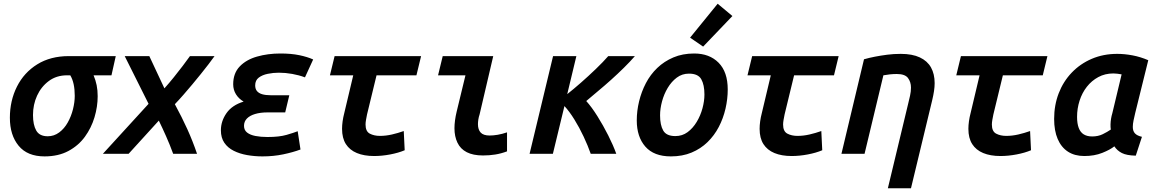

<svg xmlns="http://www.w3.org/2000/svg" viewBox="-20 -825 6200 1030"><path d="M219 14Q127 14 80 -43Q33 -100 33 -193Q33 -285 71 -360.5Q109 -436 180 -480Q251 -524 349 -524H601L578 -421H482Q493 -395 498.5 -368Q504 -341 504 -309Q504 -253 487 -196Q470 -139 435.5 -91.5Q401 -44 347 -15Q293 14 219 14ZM236 -94Q270 -94 297.5 -114.5Q325 -135 343.5 -168Q362 -201 371.5 -239Q381 -277 381 -311Q381 -346 375 -373.5Q369 -401 357 -421H340Q283 -421 242 -390.5Q201 -360 179 -312Q157 -264 157 -208Q157 -155 174.5 -124.5Q192 -94 236 -94Z M532 0 777 -268 649 -524H781L862 -351Q888 -380 912.5 -410.5Q937 -441 959.5 -470.5Q982 -500 999 -524H1131Q1117 -504 1098 -479.5Q1079 -455 1057 -427.5Q1035 -400 1011.5 -372Q988 -344 964.5 -317Q941 -290 918 -266Q956 -196 985 -132Q1014 -68 1037 0H909Q891 -49 871 -94Q851 -139 832 -178L670 0Z M1388 14Q1346 14 1306 7Q1266 0 1234 -16Q1202 -32 1183.5 -59Q1165 -86 1165 -126Q1165 -175 1195 -218Q1225 -261 1287 -280Q1261 -295 1246 -319Q1231 -343 1231 -373Q1231 -432 1266 -468.5Q1301 -505 1359 -521.5Q1417 -538 1484 -538Q1542 -538 1585.5 -529Q1629 -520 1660 -506L1616 -410Q1584 -422 1547.5 -428.5Q1511 -435 1476 -435Q1446 -435 1416.5 -429Q1387 -423 1368 -408.5Q1349 -394 1349 -367Q1349 -348 1358.5 -336.5Q1368 -325 1386.5 -319.5Q1405 -314 1433 -314H1532L1510 -222H1415Q1377 -222 1348.5 -213.5Q1320 -205 1304.5 -189Q1289 -173 1289 -150Q1289 -127 1305.5 -114Q1322 -101 1350.5 -95.5Q1379 -90 1415 -90Q1478 -90 1517.5 -101.5Q1557 -113 1577 -121L1592 -23Q1552 -8 1499.5 3Q1447 14 1388 14Z M1987 12Q1933 12 1894.5 -4Q1856 -20 1835.5 -52Q1815 -84 1815 -134Q1815 -153 1818 -174.5Q1821 -196 1827 -219L1875 -421H1750L1775 -524H2239L2214 -421H2000L1949 -211Q1946 -196 1943.5 -182Q1941 -168 1941 -157Q1941 -120 1964 -108Q1987 -96 2018 -96Q2050 -96 2082.5 -103.5Q2115 -111 2146 -122L2151 -19Q2118 -5 2073.5 3.5Q2029 12 1987 12Z M2571 9Q2518 9 2484 -8.5Q2450 -26 2434 -59.5Q2418 -93 2418 -137Q2418 -157 2421 -179.5Q2424 -202 2430 -227L2477 -421H2330L2355 -524H2626L2553 -212Q2548 -197 2546 -183.5Q2544 -170 2544 -159Q2544 -130 2558.5 -114Q2573 -98 2607 -98Q2626 -98 2650 -102Q2674 -106 2700 -115V-13Q2668 -1 2636.5 4Q2605 9 2571 9Z M2821 0 2947 -524H3072L3023 -320Q3056 -346 3096.5 -381.5Q3137 -417 3176.5 -455Q3216 -493 3243 -524H3386Q3360 -494 3327 -461.5Q3294 -429 3259 -397.5Q3224 -366 3189 -337Q3154 -308 3125 -283Q3154 -251 3185 -201.5Q3216 -152 3243 -98.5Q3270 -45 3286 0H3149Q3134 -43 3111 -92Q3088 -141 3061 -184.5Q3034 -228 3008 -256L2946 0Z M3579 14Q3488 14 3442 -38.5Q3396 -91 3396 -179Q3396 -230 3408.5 -281.5Q3421 -333 3445 -379Q3469 -425 3506 -460.5Q3543 -496 3592.5 -517Q3642 -538 3704 -538Q3786 -538 3835 -488.5Q3884 -439 3884 -345Q3884 -294 3872 -242Q3860 -190 3836 -144Q3812 -98 3775.5 -62.5Q3739 -27 3690 -6.5Q3641 14 3579 14ZM3603 -95Q3640 -95 3668.5 -116Q3697 -137 3717.5 -171Q3738 -205 3748.5 -244Q3759 -283 3759 -318Q3759 -370 3742 -400Q3725 -430 3676 -430Q3639 -430 3610.5 -408.5Q3582 -387 3562 -353.5Q3542 -320 3531.5 -281Q3521 -242 3521 -206Q3521 -154 3538 -124.5Q3555 -95 3603 -95ZM3752 -575 3682 -623 3830 -805 3909 -739Z M4227 12Q4173 12 4134.5 -4Q4096 -20 4075.5 -52Q4055 -84 4055 -134Q4055 -153 4058 -174.5Q4061 -196 4067 -219L4115 -421H3990L4015 -524H4479L4454 -421H4240L4189 -211Q4186 -196 4183.5 -182Q4181 -168 4181 -157Q4181 -120 4204 -108Q4227 -96 4258 -96Q4290 -96 4322.5 -103.5Q4355 -111 4386 -122L4391 -19Q4358 -5 4313.5 3.5Q4269 12 4227 12Z M4743 185 4852 -269Q4857 -289 4862 -311.5Q4867 -334 4867 -355Q4867 -385 4851 -406.5Q4835 -428 4791 -428Q4772 -428 4753.5 -426Q4735 -424 4719 -421L4618 0H4494L4615 -507Q4643 -515 4674 -521Q4705 -527 4739.5 -531.5Q4774 -536 4812 -536Q4874 -536 4914.5 -517Q4955 -498 4974.5 -463Q4994 -428 4994 -379Q4994 -359 4990.5 -336Q4987 -313 4981 -288L4867 185Z M5347 12Q5293 12 5254.5 -4Q5216 -20 5195.5 -52Q5175 -84 5175 -134Q5175 -153 5178 -174.5Q5181 -196 5187 -219L5235 -421H5110L5135 -524H5599L5574 -421H5360L5309 -211Q5306 -196 5303.5 -182Q5301 -168 5301 -157Q5301 -120 5324 -108Q5347 -96 5378 -96Q5410 -96 5442.5 -103.5Q5475 -111 5506 -122L5511 -19Q5478 -5 5433.5 3.5Q5389 12 5347 12Z M5797 12Q5745 12 5709 -11.5Q5673 -35 5654 -79.5Q5635 -124 5635 -187Q5635 -261 5659.5 -324.5Q5684 -388 5729.5 -435.5Q5775 -483 5837 -509.5Q5899 -536 5973 -536Q6013 -536 6055.5 -528Q6098 -520 6140 -502L6070 -219Q6065 -198 6061 -179Q6057 -160 6057 -144Q6057 -122 6068.5 -109.5Q6080 -97 6106 -91L6073 10Q6024 9 5998.5 -4Q5973 -17 5958 -40Q5936 -22 5893.5 -5Q5851 12 5797 12ZM5839 -93Q5871 -93 5895.5 -105Q5920 -117 5939 -130Q5937 -143 5937.5 -158.5Q5938 -174 5940.5 -189Q5943 -204 5947 -217L5997 -426Q5986 -428 5974.5 -429.5Q5963 -431 5953 -431Q5908 -431 5872 -411.5Q5836 -392 5810.5 -359.5Q5785 -327 5771.5 -285Q5758 -243 5758 -198Q5758 -162 5767 -138.5Q5776 -115 5794 -104Q5812 -93 5839 -93Z"/></svg>

Font: Ubuntu Sans Mono SemiBold
Style: Italic
Weight: 600
Italic angle: -13.5°
Monospace: yes
Designer: Dalton Maag Ltd
Foundry: Dalton Maag Ltd
Version: Version 1.006